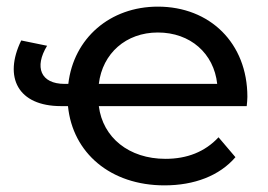

<svg xmlns="http://www.w3.org/2000/svg" viewBox="-20 -554 808 579"><path d="M278 -301C289 -393 360 -456 456 -456C554 -456 625 -393 635 -301ZM476 5C566 5 642 -24 690 -80L639 -140C598 -96 544 -75 479 -75C369 -75 290 -139 278 -234H724C725 -243 726 -255 726 -262C726 -424 613 -534 456 -534C312 -534 202 -439 186 -301H175C102 -301 83 -352 122 -416L44 -432C-10 -321 34 -234 164 -234H185C199 -93 313 5 476 5Z"/></svg>

Font: Montserrat-Alt1 Med
Style: Regular
Weight: 500
Designer: Differentunic
Foundry: Differentunic
Version: Version 7.222